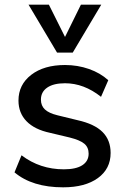

<svg xmlns="http://www.w3.org/2000/svg" viewBox="-20 -794 538 821"><path d="M42 -57 72 -130Q151 -70 253 -70Q305 -70 332 -87.5Q359 -105 359 -137Q359 -164 340.5 -179.5Q322 -195 278 -206L194 -226Q128 -240 93.5 -275.5Q59 -311 59 -364Q59 -432 113.5 -474Q168 -516 258 -516Q312 -516 360.5 -499Q409 -482 443 -451L412 -380Q339 -438 258 -438Q209 -438 182 -419.5Q155 -401 155 -368Q155 -342 172 -326Q189 -310 226 -301L312 -280Q384 -264 418.5 -229.5Q453 -195 453 -140Q453 -72 398.5 -32.5Q344 7 250 7Q118 7 42 -57ZM326 -774H413L291 -569H224L102 -774H189L258 -636Z"/></svg>

Font: Muli SemiBold
Style: Regular
Weight: 600
Designer: Vernon Adams
Foundry: Vernon Adams
Version: Version 2.000